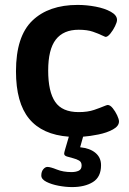

<svg xmlns="http://www.w3.org/2000/svg" viewBox="-20 -550 525 781"><path d="M273 211Q247 211 218 205.5Q189 200 168.5 189.5Q148 179 148 164Q148 148 156 138.5Q164 129 173 129Q185 129 211 139.5Q237 150 271 150Q288 150 300 144.5Q312 139 312 123Q312 109 301.5 103Q291 97 277 93.5Q263 90 252 86.5Q241 83 241 75Q241 71 244.5 59Q248 47 260 6Q152 -2 98.5 -67Q45 -132 45 -260Q45 -402 111.5 -466Q178 -530 296 -530Q332 -530 369 -523Q406 -516 431 -502Q456 -488 456 -469Q456 -460 448 -443.5Q440 -427 429 -413.5Q418 -400 410 -400Q408 -400 404 -402Q400 -404 395 -406Q381 -413 358 -421Q335 -429 300 -429Q238 -429 207 -389Q176 -349 176 -263Q176 -177 204.5 -135.5Q233 -94 300 -94Q337 -94 363 -103Q389 -112 403 -118Q408 -120 412 -121.5Q416 -123 418 -123Q428 -123 438.5 -110Q449 -97 456.5 -81Q464 -65 464 -56Q464 -37 439.5 -23.5Q415 -10 380.5 -3Q346 4 318 6L306 49Q346 53 368.5 72Q391 91 391 122Q391 170 358 190.5Q325 211 273 211Z"/></svg>

Font: Asap SemiBold
Style: Regular
Weight: 600
Designer: Pablo Cosgaya
Foundry: Omnibus-Type
Version: Version 3.001; ttfautohint (v1.8.3)